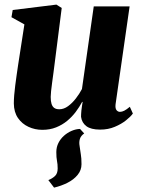

<svg xmlns="http://www.w3.org/2000/svg" viewBox="-20 -566 631 854"><path d="M336 7.5 354.5 27.5Q339.5 38 335.2 52.2Q331 66.5 334 83Q336.5 104.5 339.5 120.5Q342.5 136.5 342.5 164.5Q342.5 191 325.2 212Q308 233 280.2 247Q252.5 261 220.5 268.5L195 235Q212 228.5 224.2 217.2Q236.5 206 236.5 183.5Q236.5 163.5 233.5 149.5Q230.5 135.5 230.5 110.5Q230.5 88.5 239.8 70Q249 51.5 264.5 37.8Q280 24 298.8 16Q317.5 8 336 7.5ZM168.5 11.5Q135.5 11.5 106.8 -1.8Q78 -15 60 -41Q42 -67 41.5 -106Q41.5 -122.5 43.2 -143Q45 -163.5 47.8 -186.2Q50.5 -209 54 -232Q57.5 -255 60.5 -276.5L88.5 -457.5L31 -489.5L36.5 -521.5L231 -545.5L254.5 -530.5L223.5 -287Q221 -265.5 217.8 -242.5Q214.5 -219.5 211.8 -198.2Q209 -177 207.2 -160.5Q205.5 -144 205.5 -135Q205.5 -116 209.2 -104Q213 -92 221.2 -86Q229.5 -80 244 -80Q264 -80 282.8 -93.8Q301.5 -107.5 317.5 -128.2Q333.5 -149 344.5 -170L397 -537.5H556.5L494 -102Q492 -84 498.2 -76.2Q504.5 -68.5 513.5 -68.5Q522.5 -68.5 532.5 -73.5Q542.5 -78.5 557.5 -91L571 -61Q561 -47 540.2 -30.5Q519.5 -14 490.2 -1.8Q461 10.5 425.5 10.5Q384.5 10.5 364.2 -4.8Q344 -20 340.5 -46.5Q340.5 -51 340.8 -58.2Q341 -65.5 342 -74.5Q343 -83.5 344.5 -93.5Q346 -103.5 347.5 -112.5L345.5 -113Q333.5 -90.5 317 -68.5Q300.5 -46.5 278.8 -28.5Q257 -10.5 229.5 0.5Q202 11.5 168.5 11.5Z"/></svg>

Font: Merriweather 72pt Black
Style: Italic
Weight: 900
Italic angle: -7.8°
Version: Version 2.101